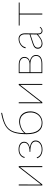

<svg xmlns="http://www.w3.org/2000/svg" viewBox="1262 -2013 754 3318"><g transform="rotate(-90 1639.0 -354.0)"><path d="M427 0H410V-384L111 0H93V-407H110L109 -22L409 -407H427Z M870 -115Q870 -63 826.5 -30Q783 3 716 3Q660 3 618.5 -21Q577 -45 563 -90L578 -97Q590 -55 627.5 -33Q665 -11 715 -11Q776 -11 814.5 -40Q853 -69 853 -115Q853 -207 673 -207V-220Q748 -220 790 -244.5Q832 -269 832 -312Q832 -351 800 -373.5Q768 -396 716 -396Q662 -396 627.5 -371Q593 -346 585 -305L569 -308Q579 -355 617.5 -382.5Q656 -410 717 -410Q776 -410 812 -384.5Q848 -359 848 -314Q848 -277 822 -251.5Q796 -226 748 -215Q870 -198 870 -115Z M1373 -207Q1373 -148 1348 -100Q1323 -52 1277 -24.5Q1231 3 1171 3Q1080 3 1029.5 -64.5Q979 -132 979 -269Q979 -418 1011.5 -503.5Q1044 -589 1122.5 -636.5Q1201 -684 1348 -711V-695Q1210 -670 1137 -629Q1064 -588 1032 -514Q1000 -440 996 -309Q1036 -355 1091.5 -377.5Q1147 -400 1200 -400Q1280 -400 1326.5 -347Q1373 -294 1373 -207ZM1355 -206Q1355 -286 1312.5 -335.5Q1270 -385 1196 -385Q1144 -385 1089 -361.5Q1034 -338 996 -288V-269Q996 -141 1043 -76Q1090 -11 1174 -11Q1227 -11 1268.5 -36.5Q1310 -62 1332.5 -106.5Q1355 -151 1355 -206Z M1848 0H1831V-384L1532 0H1514V-407H1531L1530 -22L1830 -407H1848Z M2348 -107Q2348 -57 2308.5 -28.5Q2269 0 2199 0H2034V-407H2181Q2243 -407 2278.5 -381Q2314 -355 2314 -310Q2314 -274 2294 -249.5Q2274 -225 2237 -215Q2290 -205 2319 -177Q2348 -149 2348 -107ZM2050 -393V-220H2184Q2238 -220 2268 -243.5Q2298 -267 2298 -309Q2298 -348 2266.5 -370.5Q2235 -393 2179 -393ZM2332 -107Q2332 -154 2293 -180Q2254 -206 2183 -206H2050V-14H2199Q2261 -14 2296.5 -38.5Q2332 -63 2332 -107Z M2834 -38Q2822 -19 2804 -8Q2786 3 2765 3Q2735 3 2719 -17Q2703 -37 2702 -76Q2614 3 2546 3Q2507 3 2481.5 -19Q2456 -41 2456 -78Q2456 -109 2476.5 -130.5Q2497 -152 2544 -167L2704 -220L2705 -294Q2706 -344 2684 -370Q2662 -396 2623 -396Q2593 -396 2562 -383Q2531 -370 2508.5 -345Q2486 -320 2481 -288L2464 -289Q2469 -324 2494 -351.5Q2519 -379 2554.5 -394.5Q2590 -410 2625 -410Q2672 -410 2697.5 -380Q2723 -350 2722 -294L2719 -81Q2717 -11 2766 -11Q2800 -11 2822 -44ZM2548 -11Q2582 -11 2618.5 -31Q2655 -51 2702 -93L2704 -206L2550 -154Q2507 -140 2490.5 -122Q2474 -104 2474 -79Q2474 -47 2495 -29Q2516 -11 2548 -11Z M3254 -392H3064V0H3047V-392H2857V-407H3254Z"/></g></svg>

Font: Ysabeau Thin
Style: Regular
Weight: 200
Designer: Christian Thalmann (Catharsis Fonts)
Version: Version 0.003